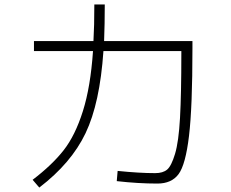

<svg xmlns="http://www.w3.org/2000/svg" viewBox="-20 -820 1040 865"><path d="M405 -800H452Q452 -712 449 -635H847V-602Q847 -337 831.5 -207.5Q816 -78 784.5 -35.5Q753 7 689 7Q602 7 506 -4L510 -50Q608 -40 679 -40Q714 -40 733 -56Q752 -72 768.5 -126.5Q785 -181 791 -289Q797 -397 797 -578V-590H446Q430 -355 365.5 -220Q301 -85 157 25L127 -10Q215 -77 267 -143.5Q319 -210 353.5 -319.5Q388 -429 399 -590H133V-635H401Q405 -702 405 -800Z"/></svg>

Font: Mplus 1p Light
Style: Regular
Weight: 300
Version: Version 1.061